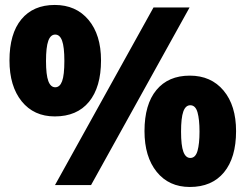

<svg xmlns="http://www.w3.org/2000/svg" viewBox="-20 -744 988 772"><path d="M165 -499Q165 -442.9 174.3 -418Q183.6 -393.1 202.1 -393.1Q220.7 -393.1 229.7 -417.5Q238.8 -441.9 238.8 -499Q238.8 -555.2 229.7 -580.1Q220.7 -605 202.1 -605Q183.1 -605 174.1 -579.6Q165 -554.2 165 -499ZM386.2 -501Q386.2 -393.6 337.9 -334.7Q289.6 -275.9 200.2 -275.9Q116.2 -275.9 67.1 -336.7Q18.1 -397.5 18.1 -501Q18.1 -608.4 65.9 -666.3Q113.8 -724.1 200.2 -724.1Q285.6 -724.1 335.9 -664.1Q386.2 -604 386.2 -501ZM742.2 -713.9 346.2 0H201.2L597.2 -713.9ZM708 -214.8Q708 -158.7 717.3 -133.8Q726.6 -108.9 745.1 -108.9Q766.1 -108.9 774.2 -137.5Q782.2 -166 782.2 -214.8Q782.2 -263.7 774.2 -292.2Q766.1 -320.8 745.1 -320.8Q726.1 -320.8 717 -295.4Q708 -270 708 -214.8ZM929.2 -216.8Q929.2 -109.9 880.6 -51Q832 7.8 743.2 7.8Q659.2 7.8 610.1 -53Q561 -113.8 561 -216.8Q561 -324.2 608.9 -382.1Q656.7 -439.9 743.2 -439.9Q828.6 -439.9 878.9 -379.9Q929.2 -319.8 929.2 -216.8Z"/></svg>

Font: OpenSansExtrabold
Style: Regular
Weight: 800
Foundry: Ascender Corporation
Version: Version 1.10